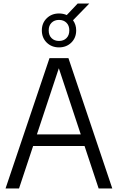

<svg xmlns="http://www.w3.org/2000/svg" viewBox="-20 -1070 670 1090"><path d="M11.5 0 261 -740H368.5L617.5 0H540L460 -241H168L88 0ZM189.5 -307H438.5L314 -682.5ZM315 -801Q273 -801 245.2 -828.2Q217.5 -855.5 217.5 -897.5Q217.5 -939 245.2 -966.2Q273 -993.5 315 -993.5Q339 -993.5 359 -984.5L421 -1050H487L394.5 -955Q412.5 -930 412.5 -897.5Q412.5 -855.5 384.8 -828.2Q357 -801 315 -801ZM315 -837.5Q341 -837.5 357.2 -853.5Q373.5 -869.5 373.5 -897.5Q373.5 -925 357.2 -941Q341 -957 315 -957Q289 -957 272.8 -941Q256.5 -925 256.5 -897.5Q256.5 -869.5 272.8 -853.5Q289 -837.5 315 -837.5Z"/></svg>

Font: Encode Sans Semi Condensed
Style: Regular
Weight: 400
Width: 4
Designer: Multiple Designers
Foundry: Impallari Type
Version: Version 3.000; ttfautohint (v1.8.3) -l 8 -r 50 -G 200 -x 14 